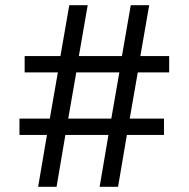

<svg xmlns="http://www.w3.org/2000/svg" viewBox="-20 -720 727 740"><path d="M511 -441 480 -263H612V-200H469L435 0H364L398 -200H232L198 0H127L161 -200H55V-263H172L203 -441H75V-504H213L247 -700H318L284 -504H450L484 -700H555L521 -504H632V-441ZM440 -441H274L243 -263H409Z"/></svg>

Font: Chakra Petch
Style: Regular
Weight: 400
Designer: Katatrad Aksorn Co.,Ltd.
Foundry: Cadson Demak Co.,Ltd.
Version: Version 1.000; ttfautohint (v1.6)